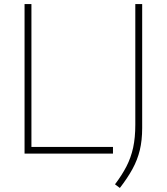

<svg xmlns="http://www.w3.org/2000/svg" viewBox="-20 -760 825 950"><path d="M101.5 0V-740H135.5V-33H539V0ZM573 170 549 152Q583.5 106.5 605.8 63.2Q628 20 638.8 -29.5Q649.5 -79 649.5 -143V-740H683.5V-126Q683.5 -66 671.8 -17.2Q660 31.5 635.5 76.2Q611 121 573 170Z"/></svg>

Font: Encode Sans SC SemiExpanded Thin
Style: Regular
Weight: 250
Width: 6
Designer: Multiple Designers
Foundry: Impallari Type
Version: Version 3.002